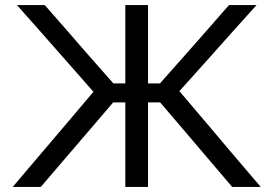

<svg xmlns="http://www.w3.org/2000/svg" viewBox="-20 -733 1072 753"><path d="M30 0Q56.5 -31 91 -72Q125.5 -112.5 162 -155.5Q198.5 -198.5 230.5 -236L346.5 -373L240 -494Q192.5 -547.5 145 -602Q97 -656 46.5 -713H155.5Q204.5 -657 242 -614.5Q279 -571.5 316.5 -528.5L424.5 -406H471.5V-713H560.5V-406H607.5L716 -528.5Q754 -571.5 791.5 -614.2Q829 -657 878 -713H986Q934.5 -656 886 -601.8Q837.5 -547.5 789.5 -493.5L683.5 -375.5L803 -235Q834 -198 870.2 -155.2Q906.5 -112.5 941.2 -71.8Q976 -31 1002.5 0H890.5Q846 -52 807.8 -97Q769.5 -142 733 -185L608 -331.5H560.5V0H471.5V-331.5H424L301.5 -188.5Q262.5 -143 223.5 -97.5Q184.5 -52 140 0Z"/></svg>

Font: Heraclito
Style: Regular
Weight: 400
Designer: Kostas Bartsokas (font) & Cristiano Sobral (main changes)
Foundry: Kostas Bartsokas (font) & Cristiano Sobral (main changes)
Version: Version 1.00;July 8, 2020;FontCreator 13.0.0.2655 64-bit